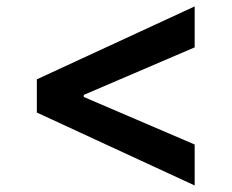

<svg xmlns="http://www.w3.org/2000/svg" viewBox="-20 -584 713 591"><path d="M579.2 -438.2V-564.3L93.4 -339.8V-237.6L579.2 -13.1V-139.2L237.9 -285.5V-291.9Z"/></svg>

Font: TID UI Semi Bold
Style: Regular
Weight: 600
Designer: The TID Project Authors
Foundry: Bakken & Bæck
Version: Version 1.001;hotconv 1.0.109;makeotfexe 2.5.65596